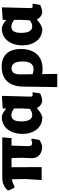

<svg xmlns="http://www.w3.org/2000/svg" viewBox="762 -1283 699 2277"><g transform="rotate(-90 1111.5 -144.5)"><path d="M115 0 127 -191 124 -354Q80 -346 38 -322L23 -324L-7 -386V-402Q47 -467 143 -467H616L621 -459L612 -357H523L517 -159Q517 -113 550 -113Q568 -113 595 -124L606 -113L591 -27Q550 0 515 6Q448 6 411 -27Q374 -60 374 -118L379 -226L376 -357H267L268 0Z M862 8Q767 8 714.5 -59.5Q662 -127 662 -227Q662 -334 716 -403.5Q770 -473 869 -473Q917 -461 957 -424L964 -425V-462L1113 -472L1104 -132Q1104 -106 1124 -106Q1131 -106 1146 -110L1156 -101L1142 -18Q1101 3 1052 7Q997 -2 972 -53H962Q917 -9 862 8ZM810 -245Q810 -112 886 -112Q924 -112 959 -140L964 -240V-327Q922 -359 883 -359Q810 -359 810 -245Z M1217 185 1223 -212Q1223 -339 1283.5 -406.5Q1344 -474 1460 -474Q1560 -474 1614.5 -416Q1669 -358 1669 -248Q1669 -124 1607 -56.5Q1545 11 1430 11Q1404 11 1371 6L1374 185ZM1368 -255 1370 -108Q1400 -96 1428 -96Q1521 -96 1521 -224Q1521 -357 1439 -357Q1368 -357 1368 -255Z M1912 8Q1817 8 1764.5 -59.5Q1712 -127 1712 -227Q1712 -334 1766 -403.5Q1820 -473 1919 -473Q1967 -461 2007 -424L2014 -425V-462L2163 -472L2154 -132Q2154 -106 2174 -106Q2181 -106 2196 -110L2206 -101L2192 -18Q2151 3 2102 7Q2047 -2 2022 -53H2012Q1967 -9 1912 8ZM1860 -245Q1860 -112 1936 -112Q1974 -112 2009 -140L2014 -240V-327Q1972 -359 1933 -359Q1860 -359 1860 -245Z"/></g></svg>

Font: Alegreya Sans ExtraBold
Style: Regular
Weight: 800
Designer: Juan Pablo del Peral
Foundry: Huerta Tipografica
Version: Version 2.007